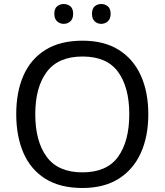

<svg xmlns="http://www.w3.org/2000/svg" viewBox="-20 -928 821 958"><path d="M720 -358Q720 -247 682.5 -164.5Q645 -82 572 -36Q499 10 391 10Q280 10 206.5 -36Q133 -82 97 -165Q61 -248 61 -359Q61 -469 97 -551Q133 -633 206.5 -679Q280 -725 392 -725Q499 -725 572 -679.5Q645 -634 682.5 -551.5Q720 -469 720 -358ZM156 -358Q156 -223 213 -145.5Q270 -68 391 -68Q513 -68 569 -145.5Q625 -223 625 -358Q625 -493 569 -569.5Q513 -646 392 -646Q271 -646 213.5 -569.5Q156 -493 156 -358ZM251 -859Q251 -885 265 -896.5Q279 -908 298 -908Q317 -908 331 -896.5Q345 -885 345 -859Q345 -834 331 -821.5Q317 -809 298 -809Q279 -809 265 -821.5Q251 -834 251 -859ZM439 -859Q439 -885 452.5 -896.5Q466 -908 485 -908Q504 -908 518 -896.5Q532 -885 532 -859Q532 -834 518 -821.5Q504 -809 485 -809Q466 -809 452.5 -821.5Q439 -834 439 -859Z"/></svg>

Font: RS Noto Sans
Style: Regular
Weight: 400
Designer: Monotype Design Team
Foundry: Monotype Imaging Inc.
Version: Version 3.10